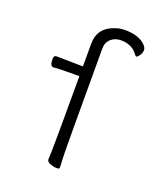

<svg xmlns="http://www.w3.org/2000/svg" viewBox="-132 -793 764 889"><g transform="rotate(20 250.0 -348.5)"><path d="M205 -430H200Q97 -430 78 -427Q61 -427 61 -461Q61 -480 73 -480Q104 -480 200 -478H205V-589Q205 -663 271 -690Q301 -703 330 -703Q369 -703 394 -693.5Q419 -684 432 -670.5Q445 -657 445 -646Q445 -631 436 -618.5Q427 -606 420 -605Q418 -606 414 -611Q386 -652 329 -652Q301 -652 281 -634.5Q261 -617 261 -585Q261 -74 263 -45Q265 -16 265 1Q265 6 251 6Q237 6 219.5 -0.5Q202 -7 202 -18Q202 -29 203.5 -60Q205 -91 205 -425Z"/></g></svg>

Font: Moon Stars Kai T HW Light
Style: Regular
Weight: 300
Designer: GuiWonder
Version: Version 1.101